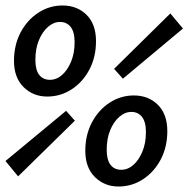

<svg xmlns="http://www.w3.org/2000/svg" viewBox="-60 -668 687 700"><path d="M112 -316Q61 -316 26 -350.5Q-9 -385 -9 -446Q-9 -504 15 -549.5Q39 -595 79.5 -621.5Q120 -648 168 -648Q221 -648 255.5 -614Q290 -580 290 -518Q290 -460 266 -414.5Q242 -369 201.5 -342.5Q161 -316 112 -316ZM122 -377Q146 -377 166 -394.5Q186 -412 199 -443Q212 -474 212 -514Q212 -552 197.5 -570Q183 -588 159 -588Q136 -588 115.5 -570.5Q95 -553 82 -522Q69 -491 69 -450Q69 -413 83 -395Q97 -377 122 -377ZM6 -25 -40 -81 181 -264 213 -228ZM388 -381 356 -417 561 -619 607 -564ZM372 12Q321 12 286 -22.5Q251 -57 251 -118Q251 -176 275 -221.5Q299 -267 339.5 -293.5Q380 -320 428 -320Q481 -320 515.5 -286Q550 -252 550 -190Q550 -132 526 -86.5Q502 -41 461.5 -14.5Q421 12 372 12ZM382 -49Q406 -49 426 -66.5Q446 -84 459 -115Q472 -146 472 -186Q472 -224 457.5 -242Q443 -260 419 -260Q396 -260 375.5 -242.5Q355 -225 342 -194Q329 -163 329 -122Q329 -85 343 -67Q357 -49 382 -49Z"/></svg>

Font: Source Code Pro ExtraLight SemiBold
Style: Italic
Weight: 600
Italic angle: -11°
Monospace: yes
Version: Version 1.016;hotconv 1.0.116;makeotfexe 2.5.65601